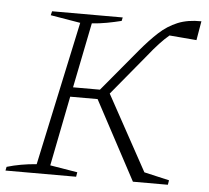

<svg xmlns="http://www.w3.org/2000/svg" viewBox="-52 -709 827 761"><g transform="rotate(5 361.5 -328.5)"><path d="M-3 0 0 -15Q54 -31 118 -36L241 -609L122 -629L126 -645H407L404 -631Q376 -624 346.5 -618.5Q317 -613 287 -611L235 -352H342L482 -520Q518 -563 551.5 -594Q585 -625 625 -641.5Q665 -658 719 -657L706 -581L598 -590Q580 -575 559.5 -553Q539 -531 516 -502L382 -340L546 -41L646 -18L643 0H504L336 -314H227L172 -36L281 -18L278 0Z"/></g></svg>

Font: Piazzolla ExtraLight
Style: Italic
Weight: 200
Italic angle: -11.3°
Designer: Juan Pablo del Peral
Foundry: Huerta Tipografica
Version: Version 1.330